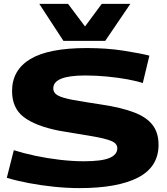

<svg xmlns="http://www.w3.org/2000/svg" viewBox="-20 -957 859 987"><path d="M748 -671 714 -530Q685 -540 636.5 -549Q588 -558 530.5 -563.5Q473 -569 418 -569Q254 -569 254 -503Q254 -479 278 -466Q302 -453 357.5 -443Q413 -433 505 -419Q604 -404 668.5 -379.5Q733 -355 764 -315Q795 -275 795 -213Q795 -99 690 -44.5Q585 10 389 10Q326 10 258 3Q190 -4 127 -16Q64 -28 15 -43L51 -185Q101 -169 162.5 -156Q224 -143 288.5 -135.5Q353 -128 411 -128Q503 -128 543 -145Q583 -162 583 -195Q583 -220 550.5 -233Q518 -246 452 -257Q386 -268 284 -285Q163 -309 102.5 -355Q42 -401 42 -489Q42 -597 136 -653.5Q230 -710 427 -710Q529 -710 615 -696.5Q701 -683 748 -671ZM650 -937 521 -747H306L182 -937H330L417 -821L503 -937Z"/></svg>

Font: Georama Extended
Style: Bold
Weight: 700
Width: 7
Designer: Jean-Baptiste Levee
Foundry: Production Type
Version: Version 1.000